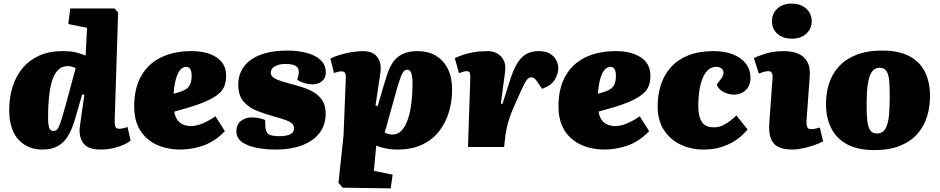

<svg xmlns="http://www.w3.org/2000/svg" viewBox="-20 -814 5202 1063"><path d="M615 -147Q614 -126 618.5 -113.5Q623 -101 640 -101Q649 -101 663 -104Q677 -107 686 -111L703 -35Q693 -26 668.5 -14.5Q644 -3 610.5 5.5Q577 14 537 14Q466 14 440.5 -22Q415 -58 422 -113L447 -289L435 -292L403 -181Q393 -144 380 -109.5Q367 -75 347 -47Q327 -19 295 -2.5Q263 14 213 14Q176 14 143 1Q110 -12 84.5 -38.5Q59 -65 45 -106.5Q31 -148 31 -206Q31 -275 50 -334.5Q69 -394 106 -438Q143 -482 198 -506.5Q253 -531 325 -531Q375 -531 405 -523Q435 -515 454 -506L462 -660L358 -681L369 -767H614L634 -746ZM275 -89Q284 -89 291 -93Q298 -97 305 -111Q312 -125 321.5 -155.5Q331 -186 345 -237L399 -437Q393 -440 385.5 -442.5Q378 -445 371 -446.5Q364 -448 355 -448Q321 -448 299.5 -424.5Q278 -401 266.5 -360.5Q255 -320 250.5 -268Q246 -216 246 -161Q246 -132 251 -110.5Q256 -89 275 -89Z M1040 -531Q1127 -531 1179.5 -496Q1232 -461 1232 -395Q1232 -368 1224.5 -343.5Q1217 -319 1195 -298.5Q1173 -278 1132.5 -258.5Q1092 -239 1025 -219L945 -196Q950 -165 964 -147.5Q978 -130 997.5 -123Q1017 -116 1037 -116Q1059 -116 1082.5 -123.5Q1106 -131 1129.5 -143.5Q1153 -156 1173 -170L1225 -88Q1197 -58 1165 -37.5Q1133 -17 1099.5 -6Q1066 5 1035 9.5Q1004 14 980 14Q906 14 848 -12.5Q790 -39 756.5 -92Q723 -145 723 -225Q723 -326 762 -394Q801 -462 872 -496.5Q943 -531 1040 -531ZM1041 -396Q1041 -415 1036.5 -425.5Q1032 -436 1025.5 -440Q1019 -444 1011 -444Q995 -444 981 -430.5Q967 -417 956.5 -385Q946 -353 941 -295L973 -304Q995 -311 1010 -320.5Q1025 -330 1033 -348Q1041 -366 1041 -396Z M1528 -60Q1563 -60 1585.5 -70Q1608 -80 1608 -103Q1608 -118 1599 -128Q1590 -138 1567.5 -147Q1545 -156 1504 -167Q1449 -182 1402.5 -200.5Q1356 -219 1327.5 -253Q1299 -287 1299 -347Q1299 -384 1314 -417.5Q1329 -451 1362 -477.5Q1395 -504 1447 -519Q1499 -534 1573 -534Q1626 -534 1674.5 -522Q1723 -510 1753.5 -483Q1784 -456 1784 -412Q1784 -382 1762.5 -364.5Q1741 -347 1712 -347Q1688 -347 1662 -355Q1636 -363 1626 -373L1631 -392Q1640 -426 1624.5 -443Q1609 -460 1560 -460Q1536 -460 1517.5 -453.5Q1499 -447 1489 -436.5Q1479 -426 1479 -412Q1479 -399 1489 -389Q1499 -379 1521.5 -370.5Q1544 -362 1581 -352Q1619 -342 1655.5 -330.5Q1692 -319 1720.5 -301Q1749 -283 1766 -255.5Q1783 -228 1783 -185Q1783 -121 1748 -76.5Q1713 -32 1651.5 -9Q1590 14 1509 14Q1452 14 1402 4.5Q1352 -5 1320.5 -27Q1289 -49 1289 -87Q1289 -126 1314.5 -145Q1340 -164 1374 -164Q1397 -164 1417.5 -159.5Q1438 -155 1448 -149L1449 -114Q1450 -88 1463.5 -74Q1477 -60 1528 -60Z M1894 -366Q1896 -397 1891.5 -408Q1887 -419 1871 -419Q1863 -419 1850 -416Q1837 -413 1829 -410L1809 -490Q1829 -500 1859.5 -509.5Q1890 -519 1924.5 -525Q1959 -531 1991 -531Q2046 -531 2070 -496.5Q2094 -462 2086 -410L2059 -230L2071 -227L2103 -336Q2114 -373 2125.5 -407.5Q2137 -442 2156 -470Q2175 -498 2208 -514.5Q2241 -531 2294 -531Q2349 -531 2391.5 -506.5Q2434 -482 2458.5 -434.5Q2483 -387 2483 -316Q2483 -256 2466.5 -197.5Q2450 -139 2414 -91Q2378 -43 2320 -14.5Q2262 14 2179 14Q2145 14 2114 7.5Q2083 1 2063 -8L2050 132L2154 153L2143 229L1877 225L1854 198L1882 -64ZM2234 -428Q2227 -428 2221 -424.5Q2215 -421 2208 -408.5Q2201 -396 2192 -369Q2183 -342 2170 -295L2110 -80Q2121 -74 2132.5 -71.5Q2144 -69 2153 -69Q2183 -69 2204.5 -92.5Q2226 -116 2239 -156Q2252 -196 2258 -246Q2264 -296 2264 -349Q2264 -375 2261.5 -390.5Q2259 -406 2255 -414Q2251 -422 2245.5 -425Q2240 -428 2234 -428Z M2584 -387Q2584 -396 2582 -408Q2580 -420 2564 -420Q2554 -420 2543 -416.5Q2532 -413 2521 -409L2498 -492Q2537 -510 2571.5 -518.5Q2606 -527 2634 -529Q2662 -531 2680 -531Q2727 -531 2755.5 -499.5Q2784 -468 2776 -414L2753 -240L2762 -239L2803 -368Q2819 -418 2838.5 -454.5Q2858 -491 2887.5 -511Q2917 -531 2964 -531Q3002 -531 3025.5 -516.5Q3049 -502 3060 -480Q3071 -458 3071 -436Q3071 -406 3052 -373.5Q3033 -341 2981 -322L2962 -351Q2950 -370 2941 -378Q2932 -386 2920 -386Q2912 -386 2904 -379.5Q2896 -373 2886 -355Q2876 -337 2861.5 -304.5Q2847 -272 2823 -218Q2812 -193 2804.5 -171.5Q2797 -150 2792 -132Q2787 -114 2784 -97Q2781 -80 2778 -62L2771 0H2571Z M3389 -531Q3476 -531 3528.5 -496Q3581 -461 3581 -395Q3581 -368 3573.5 -343.5Q3566 -319 3544 -298.5Q3522 -278 3481.5 -258.5Q3441 -239 3374 -219L3294 -196Q3299 -165 3313 -147.5Q3327 -130 3346.5 -123Q3366 -116 3386 -116Q3408 -116 3431.5 -123.5Q3455 -131 3478.5 -143.5Q3502 -156 3522 -170L3574 -88Q3546 -58 3514 -37.5Q3482 -17 3448.5 -6Q3415 5 3384 9.5Q3353 14 3329 14Q3255 14 3197 -12.5Q3139 -39 3105.5 -92Q3072 -145 3072 -225Q3072 -326 3111 -394Q3150 -462 3221 -496.5Q3292 -531 3389 -531ZM3390 -396Q3390 -415 3385.5 -425.5Q3381 -436 3374.5 -440Q3368 -444 3360 -444Q3344 -444 3330 -430.5Q3316 -417 3305.5 -385Q3295 -353 3290 -295L3322 -304Q3344 -311 3359 -320.5Q3374 -330 3382 -348Q3390 -366 3390 -396Z M3932 -531Q3989 -531 4035 -514Q4081 -497 4108 -463.5Q4135 -430 4135 -381Q4135 -341 4109 -315.5Q4083 -290 4042 -290Q4016 -290 3987.5 -304Q3959 -318 3948 -345L3973 -379Q3987 -398 3986 -412.5Q3985 -427 3974 -435.5Q3963 -444 3946 -444Q3917 -444 3897.5 -424Q3878 -404 3866.5 -371.5Q3855 -339 3850.5 -302Q3846 -265 3846 -229Q3846 -192 3854 -164.5Q3862 -137 3880.5 -123Q3899 -109 3932 -109Q3959 -109 3981 -119.5Q4003 -130 4022 -144.5Q4041 -159 4057 -175L4119 -97Q4109 -85 4089.5 -66Q4070 -47 4040 -29Q4010 -11 3969 1.5Q3928 14 3875 14Q3807 14 3749 -13Q3691 -40 3656 -93.5Q3621 -147 3621 -226Q3621 -289 3639 -344.5Q3657 -400 3694.5 -442Q3732 -484 3791 -507.5Q3850 -531 3932 -531Z M4257 -381Q4259 -399 4253.5 -409.5Q4248 -420 4236 -420Q4224 -420 4211 -416.5Q4198 -413 4181 -407L4154 -492Q4174 -503 4218.5 -517Q4263 -531 4320 -531Q4364 -531 4397.5 -517.5Q4431 -504 4449 -473Q4467 -442 4463 -390L4445 -142Q4444 -123 4449 -111Q4454 -99 4470 -99Q4484 -99 4496.5 -102Q4509 -105 4519 -108L4537 -32Q4521 -22 4491.5 -11.5Q4462 -1 4428.5 6.5Q4395 14 4367 14Q4318 14 4289 -0.5Q4260 -15 4248 -46.5Q4236 -78 4239 -129ZM4254 -697Q4254 -739 4284 -766.5Q4314 -794 4364 -794Q4397 -794 4421.5 -781.5Q4446 -769 4460 -747Q4474 -725 4474 -697Q4474 -655 4444 -627.5Q4414 -600 4365 -600Q4314 -600 4284 -627Q4254 -654 4254 -697Z M4821 17Q4728 17 4669 -15.5Q4610 -48 4581.5 -105.5Q4553 -163 4553 -238Q4553 -298 4570 -351.5Q4587 -405 4624.5 -446Q4662 -487 4721.5 -510.5Q4781 -534 4865 -534Q4954 -534 5012.5 -504Q5071 -474 5100 -417.5Q5129 -361 5129 -281Q5129 -224 5113 -170.5Q5097 -117 5061 -75Q5025 -33 4966 -8Q4907 17 4821 17ZM4834 -75Q4869 -75 4884 -105Q4899 -135 4902.5 -182.5Q4906 -230 4906 -282Q4906 -327 4903.5 -362.5Q4901 -398 4889 -418.5Q4877 -439 4850 -439Q4834 -439 4820.5 -430Q4807 -421 4797.5 -398.5Q4788 -376 4783 -336Q4778 -296 4778 -233Q4778 -184 4781.5 -148.5Q4785 -113 4797 -94Q4809 -75 4834 -75Z"/></svg>

Font: Literata Black
Style: Italic
Weight: 900
Italic angle: -2°
Designer: Latin by Veronika Burian and Jose Scaglione. Greek by Irene Vlachou. Cyrillic by Vera Evstafieva
Foundry: TypeTogether
Version: Version 3.002